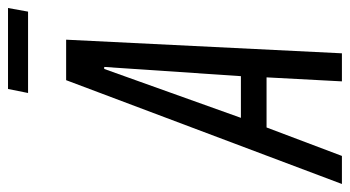

<svg xmlns="http://www.w3.org/2000/svg" viewBox="-258 -656 873 479"><g transform="rotate(-90 178.5 -416.5)"><path d="M-41 0 218 -688H319L285 0H215L225 -188H100L29 0ZM124 -252H228L251 -593H246ZM186 -783 196 -833H398L389 -783Z"/></g></svg>

Font: Saira UltraCondensed Medium
Style: Italic
Weight: 500
Width: 1
Italic angle: -12°
Designer: Hector Gatti with collaboration of the Omnibus-Type team
Foundry: Omnibus-Type
Version: Version 1.101